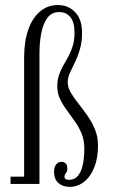

<svg xmlns="http://www.w3.org/2000/svg" viewBox="-20 -732 449 764"><path d="M257 11.5Q229.5 11.5 212.2 -4Q195 -19.5 195 -49Q195 -67 203.2 -77.5Q211.5 -88 224 -88Q235.5 -88 241.8 -81.2Q248 -74.5 248 -60.5Q248 -52.5 245.2 -47.5Q242.5 -42.5 239.5 -38.8Q236.5 -35 236.5 -29.5Q236.5 -23.5 240.5 -20Q244.5 -16.5 255 -16.5Q276 -16.5 289.2 -31.5Q302.5 -46.5 309 -74.5Q315.5 -102.5 315.5 -141.5Q315.5 -174 304.8 -200.2Q294 -226.5 278 -249Q262 -271.5 246 -293.2Q230 -315 219 -338Q208 -361 208 -388.5Q208 -414 215 -434.2Q222 -454.5 232.2 -472Q242.5 -489.5 252.5 -508Q262.5 -526.5 269.5 -549.2Q276.5 -572 276.5 -602Q276.5 -644.5 259.8 -664.2Q243 -684 215.5 -684Q185.5 -684 168.5 -660.8Q151.5 -637.5 144.2 -599.8Q137 -562 137 -518V0H22V-29H76V-503Q76 -567 92.5 -614Q109 -661 139.5 -686.5Q170 -712 210.5 -712Q251.5 -712 279 -683.5Q306.5 -655 306.5 -602Q306.5 -564.5 298 -535.8Q289.5 -507 278.2 -484.2Q267 -461.5 258.2 -442.2Q249.5 -423 249.5 -404.5Q249.5 -384 261.8 -363.2Q274 -342.5 292 -320Q310 -297.5 327.8 -272Q345.5 -246.5 357.8 -217.2Q370 -188 370 -153Q370 -102.5 355 -65.5Q340 -28.5 314.5 -8.5Q289 11.5 257 11.5Z"/></svg>

Font: Imbue 24pt Light
Style: Regular
Weight: 300
Designer: Tyler Finck
Foundry: Etcetera Type Company
Version: Version 1.102